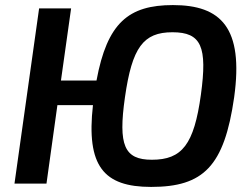

<svg xmlns="http://www.w3.org/2000/svg" viewBox="-20 -723 987 756"><path d="M661 -703C486 -703 402 -633 360 -406H220L260 -690H134L37 0H163L206 -309H346C319 -69 388 13 575 13C781 13 863 -68 902 -340C940 -614 850 -703 661 -703ZM771 -350C744 -154 697 -94 578 -94C469 -94 445 -151 472 -340C500 -536 544 -596 659 -596C773 -596 797 -539 771 -350Z"/></svg>

Font: Exo 2 Semi Bold
Style: Italic
Weight: 600
Italic angle: -8°
Designer: Natanael Gama
Version: Version 1.001;PS 001.001;hotconv 1.0.88;makeotf.lib2.5.64775